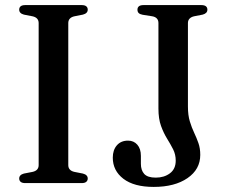

<svg xmlns="http://www.w3.org/2000/svg" viewBox="-20 -720 888 755"><path d="M248.5 -70.5Q248.5 -60 254.8 -53.2Q261 -46.5 273 -44L306 -37.5Q325 -32.5 325 -18Q325 -10 319.2 -5Q313.5 0 301 0H79.5Q67 0 61.2 -5Q55.5 -10 55.5 -18Q55.5 -32.5 74 -37.5L107.5 -44Q119.5 -46.5 125.8 -53.2Q132 -60 132 -70.5V-629.5Q132 -640 125.8 -646.8Q119.5 -653.5 107.5 -656L74 -662.5Q55.5 -667.5 55.5 -682Q55.5 -690.5 61.2 -695.2Q67 -700 79.5 -700H301Q313.5 -700 319.2 -695.2Q325 -690.5 325 -682Q325 -667.5 306 -662.5L273 -656Q261 -653.5 254.8 -646.8Q248.5 -640 248.5 -629.5ZM767.5 -111Q767.5 -54 717.2 -19.5Q667 15 584.5 15Q507 15 465.2 -17Q423.5 -49 423.5 -100Q423.5 -130 439.5 -148.5Q455.5 -167 483.5 -167Q506 -167 520 -151Q534 -135 534 -107V-76Q534 -50.5 547.2 -36Q560.5 -21.5 592.5 -21.5Q625.5 -21.5 648.2 -38.5Q671 -55.5 671 -88.5Q671 -112.5 660.8 -132.8Q650.5 -153 637 -174.8Q623.5 -196.5 613.2 -224.8Q603 -253 603 -293V-629.5Q603 -640.5 596.8 -647.2Q590.5 -654 578.5 -656L540.5 -662Q530 -664 525.2 -668.8Q520.5 -673.5 520.5 -682Q520.5 -690.5 526.2 -695.2Q532 -700 544.5 -700H771.5Q784 -700 789.8 -695.2Q795.5 -690.5 795.5 -682Q795.5 -667.5 777 -662.5L743.5 -656Q732 -653.5 725.5 -646.8Q719 -640 719 -629.5V-301Q719 -267 726.5 -242.5Q734 -218 743.5 -198Q753 -178 760.2 -157.5Q767.5 -137 767.5 -111Z"/></svg>

Font: Fraunces 16pt
Style: Regular
Weight: 400
Version: Version 1.000;[b76b70a41]